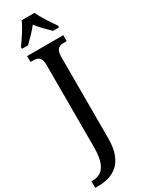

<svg xmlns="http://www.w3.org/2000/svg" viewBox="-309 -964 930 1236"><g transform="rotate(-30 156.5 -345.5)"><path d="M28 -784V-771H73C102 -800 140 -836 166 -871C192 -836 231 -799 259 -771H304V-784C277 -822 233 -886 214 -931H118C100 -886 55 -822 28 -784ZM-11 240H11C124 240 221 187 221 7V-601C221 -659 248 -670 281 -670H302V-714H33V-670H54C86 -670 113 -659 113 -605V8C113 148 66 191 0 191H-11Z"/></g></svg>

Font: Noto Serif Condensed Medium
Style: Regular
Weight: 500
Width: 3
Designer: Monotype Design Team
Foundry: Monotype Imaging Inc.
Version: Version 2.015